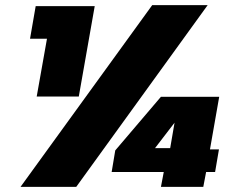

<svg xmlns="http://www.w3.org/2000/svg" viewBox="-20 -728 919 748"><path d="M60 0 573 -708H789L277 0ZM798 -146H833L818 -58H783L772 0H607L618 -58H415L429 -142L607 -351H834ZM584 -151H643L660 -250ZM123 -352 163 -577H97L119 -704H349L287 -352Z"/></svg>

Font: Poppins Black
Style: Italic
Weight: 900
Italic angle: -10°
Designer: Ninad Kale (Devanagari), Jonny Pinhorn (Latin)
Foundry: Indian Type Foundry
Version: Version 3.200;PS 1.000;hotconv 16.6.54;makeotf.lib2.5.65590